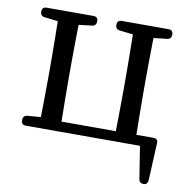

<svg xmlns="http://www.w3.org/2000/svg" viewBox="-78 -598 840 846"><g transform="rotate(10 342.0 -175.5)"><path d="M63 7H574L597 152C599 165 607 170 619 170C631 170 637 162 638 150L646 -18C647 -32 639 -38 626 -38H550C549 -93 548 -175 548 -228V-287C548 -337 549 -415 550 -471L610 -478C622 -479 629 -487 629 -499V-501C629 -514 622 -521 609 -521H399C386 -521 379 -514 379 -501V-499C379 -487 386 -479 398 -478L458 -471C459 -415 460 -337 460 -287V-228C460 -175 459 -93 458 -38H215C214 -93 213 -175 213 -228V-287C213 -337 214 -415 215 -471L274 -478C286 -479 293 -487 293 -499V-501C293 -514 286 -521 273 -521H63C50 -521 43 -514 43 -501V-499C43 -487 50 -479 62 -478L122 -471C123 -415 124 -337 124 -287V-228C124 -176 123 -98 122 -42L62 -37C50 -36 43 -28 43 -16V-13C43 0 50 7 63 7Z"/></g></svg>

Font: 寒蝉锦书宋 Text
Style: Regular
Weight: 400
Designer: 寒蝉锦书宋{Warren} 思源宋体{Ryoko NISHIZUKA 西塚涼子 (kana & ideographs); Frank Grießhammer (Latin, Greek & Cyrillic); Wenlong ZHANG 
Foundry: Adobe & ChillType
Version: Version 2.000;Glyphs 3.1.1 (3135)